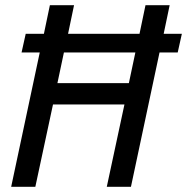

<svg xmlns="http://www.w3.org/2000/svg" viewBox="-20 -719 720 739"><path d="M391 0 459 -317H184L116 0H23L133 -517H63L79 -589H149L172 -699H265L242 -589H517L540 -699H633L610 -589H680L664 -517H594L484 0ZM201 -399H476L501 -517H226Z"/></svg>

Font: Fragment Mono
Style: Italic
Weight: 400
Italic angle: -12°
Designer: Wei Huang based on Nimbus Sans by URW Studio, based on Helvetica by Max Miedinger.
Foundry: Wei Huang
Version: Version 1.011; ttfautohint (v1.8.4.7-5d5b)